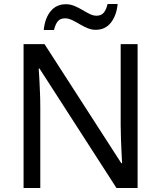

<svg xmlns="http://www.w3.org/2000/svg" viewBox="-20 -933 800 953"><path d="M663 0H558L176 -593H172Q174 -570 175.5 -538.5Q177 -507 178.5 -471.5Q180 -436 180 -399V0H97V-714H201L582 -123H586Q585 -139 583.5 -171Q582 -203 580.5 -241Q579 -279 579 -311V-714H663ZM197 -784Q203 -843 231.5 -877.5Q260 -912 307 -912Q329 -912 349.5 -903.5Q370 -895 389 -883.5Q408 -872 425.5 -863.5Q443 -855 459 -855Q482 -855 494.5 -869.5Q507 -884 514 -913H564Q558 -855 530 -820Q502 -785 455 -785Q434 -785 414 -793.5Q394 -802 374.5 -813.5Q355 -825 337.5 -833.5Q320 -842 303 -842Q279 -842 267 -827.5Q255 -813 248 -784Z"/></svg>

Font: Noto Sans Meetei Mayek
Style: Regular
Weight: 400
Designer: Monotype Design Team and Neelakash Kshetrimayum
Foundry: Monotype Imaging Inc.
Version: Version 2.002